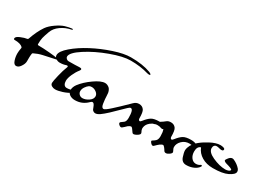

<svg xmlns="http://www.w3.org/2000/svg" viewBox="-30 -1713 3529 2574"><g transform="rotate(30 1734.0 -426.0)"><path d="M190 0Q157 0 139.5 -50.5Q122 -101 122 -156Q122 -192 132 -242Q134 -251 127 -258Q92 -293 0 -293Q-15 -293 -15 -309Q-15 -337 44 -361.5Q103 -386 139 -390Q151 -391 155 -403Q200 -535 263 -627Q298 -677 367.5 -725Q437 -773 490 -789Q540 -804 589 -810Q599 -811 604 -808Q609 -805 605.5 -800.5Q602 -796 592 -794Q507 -778 438 -729Q369 -680 345 -613Q318 -539 309 -500.5Q300 -462 300 -403Q300 -389 314 -389Q386 -389 484.5 -380.5Q583 -372 621 -363Q634 -360 634 -354.5Q634 -349 622 -347Q526 -327 427 -305Q364 -291 301 -260Q294 -256 292 -247Q287 -212 287 -183V-127Q287 -86 252 -38Q225 0 190 0Z M800 10Q771 10 746.5 -4.5Q722 -19 722 -46Q722 -72 744.5 -167Q767 -262 795 -332Q799 -341 790.5 -346Q782 -351 771 -347Q729 -331 674 -331Q644 -331 616 -350Q588 -369 588 -399Q588 -458 685.5 -541.5Q783 -625 919.5 -697Q1056 -769 1210 -820Q1364 -871 1469 -871Q1651 -871 1775 -825Q1799 -816 1806.5 -805.5Q1814 -795 1801.5 -792Q1789 -789 1764 -795Q1640 -832 1487 -832Q1373 -832 1188.5 -764.5Q1004 -697 862 -605Q720 -513 720 -452Q720 -435 735.5 -421Q751 -407 768 -407Q881 -407 936 -411Q962 -413 968.5 -402Q975 -391 961 -374Q924 -328 896.5 -266.5Q869 -205 869 -163Q869 -128 883.5 -106Q898 -84 926 -84Q974 -84 1016 -104Q1038 -115 1047 -100Q1056 -85 1036 -72Q974 -32 908.5 -11Q843 10 800 10Z M1427 19Q1412 19 1398 10.5Q1384 2 1378 -10Q1377 -11 1366 -40Q1355 -69 1345 -81.5Q1335 -94 1320 -94Q1310 -94 1292 -76Q1213 3 1102 3Q1051 3 1018 -21.5Q985 -46 985 -88Q985 -133 1019 -180Q1078 -258 1178.5 -329Q1279 -400 1341 -400Q1376 -400 1408 -373Q1422 -360 1430.5 -339.5Q1439 -319 1441 -303.5Q1443 -288 1444.5 -256Q1446 -224 1447 -211Q1454 -128 1467 -106Q1478 -87 1495 -87Q1517 -87 1592 -155V-89Q1533 -34 1494.5 -7.5Q1456 19 1427 19ZM1176 -71Q1222 -71 1271 -104Q1318 -136 1318 -179Q1318 -213 1284.5 -238.5Q1251 -264 1214 -264Q1188 -264 1173 -254Q1148 -237 1126.5 -205Q1105 -173 1105 -140Q1105 -112 1125.5 -91.5Q1146 -71 1176 -71Z M1834 3Q1816 17 1790 -5Q1765 -26 1776 -43Q1778 -46 1782 -49Q1813 -71 1824 -80Q1847 -100 1847 -152Q1847 -282 1806 -282Q1790 -282 1764 -256Q1615 -112 1592 -89V-155Q1664 -219 1798 -351Q1832 -385 1877 -385Q1926 -385 1953 -347Q1975 -317 1975 -217Q1975 -206 1981 -197Q1987 -188 1997 -188Q2007 -188 2024 -210Q2069 -268 2109 -292Q2149 -316 2228 -316Q2279 -316 2316 -297Q2332 -289 2332 -275Q2332 -261 2320 -252.5Q2308 -244 2292 -251Q2265 -262 2233 -262Q2190 -262 2156.5 -242.5Q2123 -223 2105 -201Q2075 -165 2075 -119Q2075 -101 2094 -65Q2107 -40 2056 -11.5Q2005 17 1991 -6Q1950 -69 1937 -69Q1925 -69 1910 -61Q1895 -53 1890 -48Q1858 -16 1834 3Z M2310 10Q2296 10 2280 -8Q2264 -26 2264 -36Q2264 -42 2270 -46Q2305 -68 2317 -80Q2340 -103 2340 -152Q2340 -282 2287 -282Q2253 -282 2190 -254Q2176 -248 2170 -248Q2160 -248 2156 -255Q2152 -262 2152 -267Q2152 -279 2174 -287Q2243 -313 2307 -366Q2330 -385 2370 -385Q2419 -385 2446 -347Q2468 -317 2468 -217Q2468 -206 2474 -197Q2480 -188 2490 -188Q2500 -188 2517 -210Q2562 -268 2602 -292Q2642 -316 2721 -316Q2770 -316 2802 -300Q2825 -288 2825 -272Q2825 -263 2817 -256Q2809 -249 2798 -249Q2792 -249 2784 -252Q2760 -262 2726 -262Q2659 -262 2613.5 -217.5Q2568 -173 2568 -119Q2568 -96 2587 -64Q2592 -56 2592 -50Q2592 -32 2563.5 -12Q2535 8 2514 8Q2493 8 2483 -8Q2470 -31 2454 -50Q2438 -69 2430 -69Q2411 -69 2383 -48Q2363 -33 2326 4Q2320 10 2310 10Z M2829 10Q2762 10 2739 -58Q2718 -121 2718 -155Q2718 -176 2728 -203Q2740 -238 2763 -268Q2786 -298 2817.5 -323.5Q2849 -349 2876 -366Q2903 -383 2941 -404Q3031 -452 3096 -452Q3122 -452 3144.5 -445Q3167 -438 3167 -424Q3167 -401 3137 -401Q3124 -401 3098 -408Q3078 -414 3060 -414Q3038 -414 3025 -399Q3012 -384 3012 -358Q3012 -297 3112 -251Q3222 -201 3312 -201Q3339 -201 3362 -210.5Q3385 -220 3385 -236Q3385 -251 3288 -277Q3273 -281 3260.5 -289.5Q3248 -298 3248 -305Q3248 -318 3273 -348Q3298 -378 3325 -378Q3334 -378 3347 -373Q3412 -344 3454 -295Q3469 -277 3469 -254Q3469 -211 3383 -170Q3308 -133 3159 -133Q3060 -133 2987 -176.5Q2914 -220 2885 -295Q2832 -281 2832 -203Q2832 -145 2861 -107Q2890 -69 2933 -69Q2971 -69 2997 -89Q3008 -97 3015 -90.5Q3022 -84 3016 -74Q2993 -36 2941.5 -13Q2890 10 2829 10Z"/></g></svg>

Font: Joscelyn
Style: Regular
Weight: 400
Designer: Peter S. Baker
Version: Version 1.012